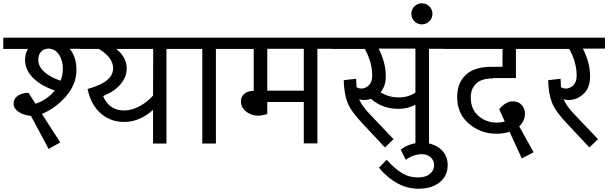

<svg xmlns="http://www.w3.org/2000/svg" viewBox="-40 -877 3716 1173"><path d="M471 -647 469 -579H386Q427 -529 427 -450Q427 -362 363 -288.5Q299 -215 216 -181L328 -7L257 33L149 -169Q101 -174 72 -194.5Q43 -215 43 -243Q43 -273 67 -291Q91 -309 134 -310L177 -243Q248 -267 295 -324Q208 -354 160.5 -402.5Q113 -451 113 -512Q113 -549 131 -578H-20V-647ZM344 -456V-457Q344 -509 319.5 -544.5Q295 -580 256 -580Q231 -580 212.5 -562.5Q194 -545 194 -511Q194 -470 231.5 -437Q269 -404 330 -384Q344 -418 344 -456Z M1087 -647V-578H977V0H895V-206Q813 -132 719 -132Q634 -132 574.5 -185Q515 -238 495 -333Q578 -357 614.5 -387.5Q651 -418 651 -460Q651 -526 564 -578H451V-647ZM895 -293 896 -578H670Q734 -528 734 -458Q734 -408 697.5 -363.5Q661 -319 590 -290Q627 -202 719 -202Q764 -202 811 -227Q858 -252 895 -293Z M1389 -647V-578H1279V0H1196V-578H1067V-647Z M2008 -647V-579H1899V-1H1816V-254H1593V-181Q1529 -158 1480.5 -184.5Q1432 -211 1432 -257Q1432 -286 1452 -303.5Q1472 -321 1510 -322V-578H1369V-647ZM1816 -323V-579H1593V-323Z M2689 -647 2690 -579H2581V-1H2498V-237Q2452 -212 2394 -212Q2296 -212 2227 -273Q2207 -266 2185 -266Q2169 -266 2154 -271Q2169 -233 2214 -185L2364 -27L2312 24L2179 -118Q2106 -194 2084 -248Q2062 -302 2060 -387L2136 -396Q2136 -375 2138 -345Q2150 -336 2169 -336Q2192 -336 2213 -355.5Q2234 -375 2234 -415Q2234 -496 2189 -578H1988V-647ZM2498 -312V-580H2273Q2317 -495 2317 -410Q2317 -352 2285 -313Q2335 -282 2395 -282Q2457 -282 2498 -312Z M2516 276Q2385 276 2275 148L2322 99Q2369 151 2413.5 179Q2458 207 2514 207Q2560 207 2586 186Q2612 165 2612 132Q2612 102 2590.5 83.5Q2569 65 2537 65Q2487 65 2439 99L2408 37Q2463 -5 2538 -5Q2603 -5 2649 31.5Q2695 68 2695 132Q2695 197 2646.5 236.5Q2598 276 2516 276Z M2473 -793Q2473 -819 2492 -838Q2511 -857 2537 -857Q2564 -857 2583 -838Q2602 -819 2602 -793Q2602 -766 2583 -747Q2564 -728 2537 -728Q2511 -728 2492 -747Q2473 -766 2473 -793Z M2972 -400V-398Q2901 -398 2868.5 -366Q2836 -334 2836 -282Q2836 -209 2883.5 -168.5Q2931 -128 2994 -128Q3018 -128 3044 -134L3010 -209Q3025 -230 3047.5 -244Q3070 -258 3093 -258Q3127 -258 3147 -236Q3167 -214 3167 -183Q3167 -138 3132 -105L3220 53L3148 91L3073 -72Q3037 -60 2992 -60Q2897 -60 2825 -121Q2753 -182 2753 -284Q2753 -370 2805.5 -419.5Q2858 -469 2964 -469H3030V-578H2668V-647H3257V-578H3112V-400Z M3656 -647V-580H3521Q3565 -495 3565 -410Q3565 -340 3524.5 -303Q3484 -266 3434 -266Q3418 -266 3403 -271Q3418 -233 3463 -185L3613 -27L3561 24L3428 -118Q3355 -194 3333 -248Q3311 -302 3309 -387L3385 -396Q3385 -375 3387 -345Q3399 -336 3418 -336Q3441 -336 3462 -355.5Q3483 -375 3483 -415Q3483 -496 3438 -578H3237V-647Z"/></svg>

Font: Martel Sans
Style: Regular
Weight: 400
Designer: Dan Reynolds and Mathieu Réguer
Foundry: Dan Reynolds and Mathieu Réguer
Version: Version 1.001;PS 001.001;hotconv 1.0.70;makeotf.lib2.5.58329